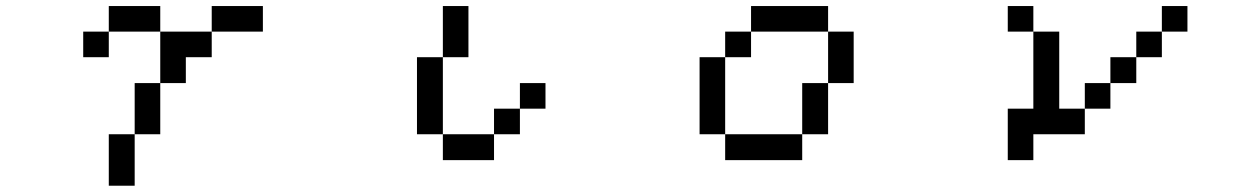

<svg xmlns="http://www.w3.org/2000/svg" viewBox="-20 -462 4040 623"><path d="M250 -276.4V-359.4H333V-276.4ZM417 -26.4V-192.4H500V-26.4ZM417 -26.4V140.6H333V-26.4ZM500 -192.4V-359.4H333V-442.4H500V-359.4H667V-276.4H583V-192.4ZM667 -359.4V-442.4H833V-359.4Z M1333 -26.4V-276.4H1417V-442.4H1500V-276.4H1417V-26.4H1583V-109.4H1667V-192.4H1750V-109.4H1667V-26.4H1583V57.6H1417V-26.4Z M2250 -26.4V-276.4H2333V-359.4H2417V-442.4H2667V-359.4H2750V-192.4H2667V-359.4H2417V-276.4H2333V-26.4H2583V-192.4H2667V-26.4H2583V57.6H2333V-26.4Z M3250 57.6V-109.4H3333V-359.4H3417V-109.4H3500V-26.4H3333V57.6ZM3750 -359.4V-276.4H3667V-192.4H3583V-109.4H3500V-192.4H3583V-276.4H3667V-359.4ZM3750 -359.4V-442.4H3833V-359.4ZM3333 -359.4H3250V-442.4H3333Z"/></svg>

Font: KH Dot kagurazaka 12
Style: Regular
Weight: 400
Designer: Original version for X68000 by Keitarou Hiraki (http://hp.vector.co.jp/authors/VA000874/) / TrueType conversion by Homem
Version: Version 1.00.20150527